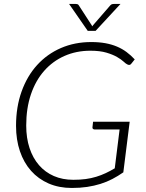

<svg xmlns="http://www.w3.org/2000/svg" viewBox="-20 -924 724 952"><path d="M343.5 -32.5Q377 -32.5 404.8 -36.2Q432.5 -40 457 -47.5Q481.5 -55 504 -65.5Q526.5 -76 549 -89.5L573 -282H449.5Q444 -282 440.8 -285.2Q437.5 -288.5 438.5 -293L441.5 -320.5H623L591.5 -69.5Q565 -51 537.2 -36.5Q509.5 -22 478.2 -12.2Q447 -2.5 412 2.8Q377 8 336 8Q272.5 8 221.2 -14.2Q170 -36.5 134 -77Q98 -117.5 78.8 -174.2Q59.5 -231 59.5 -300Q59.5 -393.5 87 -470.2Q114.5 -547 164 -601.5Q213.5 -656 282 -685.8Q350.5 -715.5 432.5 -715.5Q471 -715.5 502.5 -709.8Q534 -704 560 -693Q586 -682 607.5 -666Q629 -650 648 -629.5L632.5 -610Q624.5 -597.5 611.5 -604.5Q604.5 -607.5 592.8 -618.5Q581 -629.5 560.2 -641.5Q539.5 -653.5 507.5 -663Q475.5 -672.5 428.5 -672.5Q358 -672.5 299.5 -646.5Q241 -620.5 198.8 -572.5Q156.5 -524.5 133.2 -455.8Q110 -387 110 -301.5Q110 -239.5 126.5 -189.8Q143 -140 173.5 -105Q204 -70 247 -51.2Q290 -32.5 343.5 -32.5ZM322.5 -904.5H355Q358.5 -904.5 363.2 -903.5Q368 -902.5 371 -897L434.5 -799L437.5 -793.5Q438.5 -795 439.5 -796.2Q440.5 -797.5 441.5 -799L526.5 -897Q531.5 -902.5 536.2 -903.5Q541 -904.5 545 -904.5H577.5L454 -771H415Z"/></svg>

Font: Lato Light
Style: Italic
Weight: 300
Italic angle: -7°
Designer: Lukasz Dziedzic
Foundry: tyPoland Lukasz Dziedzic
Version: Version 2.007; 2014-02-27